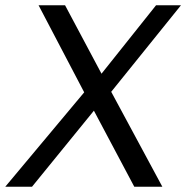

<svg xmlns="http://www.w3.org/2000/svg" viewBox="-79 -712 710 732"><path d="M516 -692 308 -431 169 -692H68L242 -360L-59 0H43L279 -290L433 0H540L345 -362L611 -692Z"/></svg>

Font: Cantarell
Style: Oblique
Weight: 400
Italic angle: -8°
Designer: Dave Crossland
Version: Version 0.024